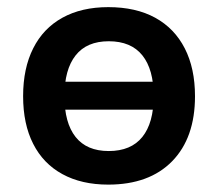

<svg xmlns="http://www.w3.org/2000/svg" viewBox="-20 -486 596 525"><path d="M276.1 -466.5Q351.5 -466.5 404.4 -437.5Q457.2 -408.5 485.2 -353.8Q513.2 -299.2 513.2 -222.8Q513.2 -109.2 450.8 -45.2Q388.2 18.8 276 18.8Q203 18.8 150.6 -9.9Q98.2 -38.5 70.8 -92.6Q43.2 -146.6 43.2 -223Q43.2 -299.3 70.8 -353.9Q98.2 -408.5 150.6 -437.5Q203 -466.5 276.1 -466.5ZM277.4 -373.2Q217.2 -373.2 186.8 -334.6Q156.2 -296 156.2 -223Q156.2 -150 186.7 -111.5Q217.2 -73 277.3 -73Q338.2 -73 369.2 -111.5Q400.2 -150 400.2 -223Q400.2 -296 369.3 -334.6Q338.4 -373.2 277.4 -373.2ZM107.5 -262.5H435.5V-186.2H107.5Z"/></svg>

Font: Podkova VF Beta
Style: Regular
Weight: 400
Designer: Ilya Yudin
Foundry: Cyreal (www.cyreal.org)
Version: Version 2.100